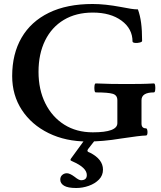

<svg xmlns="http://www.w3.org/2000/svg" viewBox="-20 -696 809 962"><path d="M419 13Q309 13 223.5 -29Q138 -71 89.5 -145Q41 -219 41 -315Q41 -426 88 -507Q135 -588 225 -632Q315 -676 444 -676Q506 -676 586 -661Q617 -655 636 -652Q655 -649 671 -649Q682 -619 687 -581.5Q692 -544 692 -491Q692 -486 680.5 -483Q669 -480 657 -481Q645 -482 644 -488Q644 -552 589 -592.5Q534 -633 445 -633Q361 -633 300 -596.5Q239 -560 206 -493Q173 -426 173 -336Q173 -247 207 -178.5Q241 -110 302 -71.5Q363 -33 445 -33Q568 -33 568 -79V-194Q568 -219 545 -226Q522 -233 460 -233Q455 -233 453.5 -244Q452 -255 453.5 -266.5Q455 -278 460 -278Q500 -276 539.5 -275.5Q579 -275 618 -275Q651 -275 684.5 -275.5Q718 -276 751 -278Q756 -278 757.5 -266.5Q759 -255 757.5 -244Q756 -233 751 -233Q689 -233 689 -194V-77Q689 -53 711 -53Q716 -53 718 -44Q720 -35 718.5 -26Q717 -17 711 -17Q697 -17 665.5 -13Q634 -9 587 -2Q539 6 497.5 9.5Q456 13 419 13ZM362 246Q320 246 301 234.5Q282 223 282 204Q282 189 292 180.5Q302 172 315 172Q330 172 354 190Q375 207 386 207Q415 207 415 181Q415 144 344 113Q333 109 333 105Q333 103 336 98L411 -5H465L422 50Q418 56 418 59Q418 65 431 69Q496 102 496 154Q496 183 476 203.5Q456 224 425 235Q394 246 362 246Z"/></svg>

Font: Junicode SmExp
Style: Bold
Weight: 700
Width: 6
Designer: Peter S. Baker
Version: Version 2.205; ttfautohint (v1.8.4)